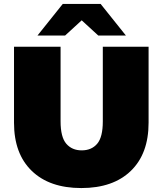

<svg xmlns="http://www.w3.org/2000/svg" viewBox="-20 -937 824 973"><path d="M392 16Q231 16 141 -71Q51 -158 51 -315V-700H287V-322Q287 -242 316 -208.5Q345 -175 394 -175Q444 -175 472.5 -208.5Q501 -242 501 -322V-700H733V-315Q733 -158 643 -71Q553 16 392 16ZM170 -757 298 -917H490L618 -757H478L394 -834L310 -757Z"/></svg>

Font: Montserrat Black
Style: Regular
Weight: 900
Designer: Julieta Ulanovsky
Foundry: Julieta Ulanovsky
Version: Version 9.000; ttfautohint (v1.8.4.7-5d5b)